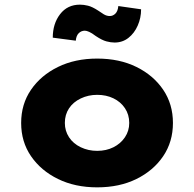

<svg xmlns="http://www.w3.org/2000/svg" viewBox="-20 -796 835 826"><path d="M398 10Q303 10 229.5 -26Q156 -62 113.5 -124Q71 -186 71 -267Q71 -348 113.5 -410Q156 -472 229.5 -508Q303 -544 398 -544Q494 -544 567 -508Q640 -472 682 -410Q724 -348 724 -267Q724 -186 682 -124Q640 -62 567 -26Q494 10 398 10ZM398 -147Q437 -147 468 -162.5Q499 -178 517.5 -205.5Q536 -233 536 -267Q536 -303 517.5 -330.5Q499 -358 468 -373Q437 -388 398 -388Q360 -388 327.5 -372.5Q295 -357 277 -330Q259 -303 259 -267Q259 -233 277 -205.5Q295 -178 327.5 -162.5Q360 -147 398 -147ZM473 -613Q457 -613 438 -618Q419 -623 392 -641Q375 -654 363.5 -659Q352 -664 345 -664Q330 -664 319 -653.5Q308 -643 306 -621L207 -634Q207 -694 238.5 -735Q270 -776 324 -776Q340 -776 358.5 -771.5Q377 -767 403 -750Q414 -742 426.5 -734.5Q439 -727 452 -727Q466 -727 476.5 -737.5Q487 -748 489 -770L587 -756Q587 -719 572.5 -686Q558 -653 532.5 -633Q507 -613 473 -613Z"/></svg>

Font: Lexend Exa ExtraBold
Style: Regular
Weight: 800
Designer: Bonnie Shaver-Troup, Thomas Jockin
Foundry: Lexend
Version: Version 1.007